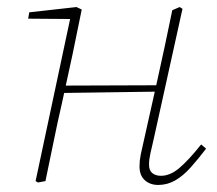

<svg xmlns="http://www.w3.org/2000/svg" viewBox="-20 -514 617 545"><path d="M88 4 81 0 182 -474 187 -460 60 -461 63 -479 197 -494 212 -487 186 -360 156 -222Q143 -166 132 -111Q121 -56 109 0ZM150 -250 152 -271 433 -272 432 -254ZM429 11Q406 11 391 -2.5Q376 -16 376 -42Q376 -58 379.5 -75.5Q383 -93 389 -118L427 -288Q438 -337 448.5 -386.5Q459 -436 469 -485L490 -494L498 -489L416 -118Q411 -97 407 -79Q403 -61 403 -47Q403 -30 412.5 -22.5Q422 -15 437 -15Q463 -15 489 -37Q515 -59 551 -104L565 -92Q542 -62 521 -38.5Q500 -15 477.5 -2Q455 11 429 11Z"/></svg>

Font: Source Serif 4 ExtraLight
Style: Italic
Weight: 250
Italic angle: -12°
Designer: Frank Grießhammer
Foundry: Adobe Systems Incorporated
Version: Version 4.004;hotconv 1.0.116;makeotfexe 2.5.65601